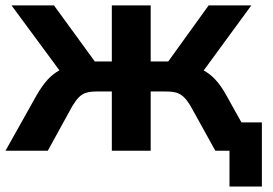

<svg xmlns="http://www.w3.org/2000/svg" viewBox="-28 -559 1011 712"><path d="M243.2 -313 215.1 -267.3 14.6 -539.1H172.1L323.5 -331.1H386.7V-539.1H530.8V-331.1H595.9L745.8 -539.1H904.1L705.1 -267.3L674.6 -313Q704.1 -309.8 727.3 -297.6Q750.5 -285.4 770.6 -263.8Q790.8 -242.2 809.8 -208.3L925.8 0H770.5L679.4 -164.6Q666.5 -186.5 654.2 -198.5Q641.8 -210.4 626.7 -215.1Q611.6 -219.7 588.1 -219.7H530.8V0H386.7V-219.7H330.3Q307.1 -219.7 291.7 -215.1Q276.4 -210.4 264.5 -198.4Q252.7 -186.3 239.7 -164.6L149.2 0H-7.6L109.1 -208.3Q129.2 -242.4 148.9 -263.9Q168.7 -285.4 191.4 -297.6Q214.1 -309.8 243.2 -313ZM823 0H785.2V-105H943.1V132.8H823Z"/></svg>

Font: Min Sans VF VF
Style: Regular
Weight: 400
Designer: Jinseong-Kim, NotoSansCJK, Nunito
Foundry: Jinseong-Kim
Version: Version 1.420;Glyphs 3.1.2 (3151)